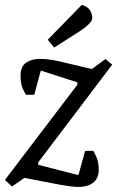

<svg xmlns="http://www.w3.org/2000/svg" viewBox="-38 -753 478 783"><path d="M281 9.4Q267.7 9.4 247.2 6.7Q226.7 3.9 207.2 0.4Q187.7 -3.1 173.9 -5.9L61.4 -27.5L11.1 7.6L-18 -19.1L277.3 -407.3V-417.2L128.4 -465.3L101.7 -366.6H67.8Q64.1 -371.4 54.9 -391.2Q45.8 -411 45.8 -444.1Q45.8 -482.1 68.8 -497.6Q91.8 -513 124.6 -513Q149.7 -513 175.3 -508.5Q200.9 -504 233.9 -495.7L336.7 -471.6L392.2 -512.3L419.5 -489.3L117.9 -90.9V-80.9L281.7 -38.8L309.3 -137.8H342.5Q346.1 -132 355.4 -112.2Q364.7 -92.4 364.7 -59.6Q364.7 -34.6 352.8 -19.1Q341 -3.6 322 2.9Q303 9.4 281 9.4ZM182.9 -559.1 156.6 -591 295.8 -733.2Q322.5 -724.2 330.4 -709.1Q338.3 -694 338.3 -681.1Q338.3 -670.4 328.9 -659.7Q319.6 -649.1 307 -639.6Q294.5 -630.1 284 -623.6Z"/></svg>

Font: Faustina Light
Style: Italic
Weight: 300
Italic angle: -8°
Designer: Alfonso Garcia
Foundry: http://www.omnibus-type.com
Version: Version 1.200